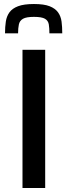

<svg xmlns="http://www.w3.org/2000/svg" viewBox="-20 -936 336 956"><path d="M92 0V-688H205V0ZM149 -916Q199 -916 227 -905Q255 -894 269 -874.5Q283 -855 286.5 -828.5Q290 -802 290 -770H226Q226 -796 223 -814.5Q220 -833 204 -842.5Q188 -852 149 -852Q111 -852 94.5 -842.5Q78 -833 74 -814.5Q70 -796 70 -770H5Q5 -802 9 -828.5Q13 -855 27 -874.5Q41 -894 70 -905Q99 -916 149 -916Z"/></svg>

Font: Saira Thin Medium
Style: Regular
Weight: 500
Version: Version 1.101